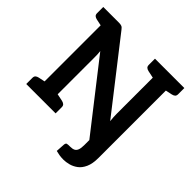

<svg xmlns="http://www.w3.org/2000/svg" viewBox="-228 -909 1276 1276"><g transform="rotate(45 409.5 -271.5)"><path d="M556 181Q535 181 516.5 178Q498 175 484 171L488 107Q490 93 497 90.5Q504 88 528 88Q549 88 561.5 81.5Q574 75 580 59Q586 43 586 13V-73H713V8Q713 62 697.5 96.5Q682 131 657.5 149Q633 167 606 174Q579 181 556 181ZM100 0V-724H173Q190 -724 199.5 -720Q209 -716 219 -702L595 -220Q593 -237 592 -254Q591 -271 591 -285V-724H713V0H642Q626 0 615 -5Q604 -10 593 -24L219 -503Q221 -486 221.5 -474Q222 -462 222 -443V0ZM26 0V-58Q26 -72 33.5 -79Q41 -86 55 -89L112 -101L125 0ZM202 0 215 -101 273 -89Q286 -86 294 -79Q302 -72 302 -58V0ZM125 -724 112 -623 55 -635Q41 -638 33.5 -645Q26 -652 26 -666V-724ZM611 -724 598 -623 541 -635Q527 -638 519.5 -645Q512 -652 512 -666V-724ZM788 -724V-666Q788 -652 780.5 -645Q773 -638 759 -635L702 -623L689 -724Z"/></g></svg>

Font: Aleo
Style: Bold
Weight: 700
Designer: Alessio Laiso
Foundry: Alessio Laiso
Version: Version 2.001;gftools[0.9.29]